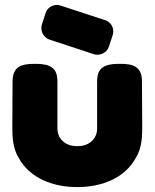

<svg xmlns="http://www.w3.org/2000/svg" viewBox="-20 -759 628 779"><path d="M467 -500C426 -500 379 -496 375 -443C374 -436 374 -429 374 -422C374 -360 374 -298 374 -236C374 -202 350 -175 316 -168C309 -167 301 -166 294 -166C286 -166 278 -167 271 -168C237 -175 213 -202 213 -236C213 -298 213 -360 213 -422C213 -429 213 -436 212 -443C208 -496 161 -500 120 -500C65 -500 31 -488 31 -428C31 -369 30 -309 30 -249C30 -204 31 -160 55 -120C102 -33 199 0 292 0H295C388 0 485 -33 532 -120C556 -160 557 -204 557 -249C557 -309 556 -369 556 -428C556 -491 518 -500 467 -500ZM165 -706 150 -660C142 -635 156 -606 182 -598L361 -539C366 -537 371 -537 375 -537C396 -537 416 -550 422 -570L437 -616C446 -641 432 -669 407 -677L227 -736C222 -738 216 -739 211 -739C191 -739 171 -726 165 -706Z"/></svg>

Font: Periwinkle
Style: Bold
Weight: 700
Version: Version 2.001